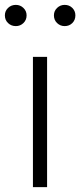

<svg xmlns="http://www.w3.org/2000/svg" viewBox="-35 -767 329 787"><path d="M100 0V-534H158V0ZM30 -660Q11 -660 -2 -672.5Q-15 -685 -15 -704Q-15 -722 -2 -734.5Q11 -747 30 -747Q48 -747 61 -734.5Q74 -722 74 -704Q74 -685 61 -672.5Q48 -660 30 -660ZM230 -660Q212 -660 199 -672.5Q186 -685 186 -704Q186 -722 199 -734.5Q212 -747 230 -747Q249 -747 261.5 -734.5Q274 -722 274 -704Q274 -685 261.5 -672.5Q249 -660 230 -660Z"/></svg>

Font: Noto Sans TC Thin Light
Style: Regular
Weight: 300
Version: Version 2.004-H2;hotconv 1.0.118;makeotfexe 2.5.65603